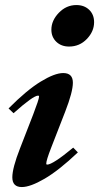

<svg xmlns="http://www.w3.org/2000/svg" viewBox="-20 -737 396 768"><path d="M256.3 -550.8Q225.1 -550.8 205.3 -569.8Q185.5 -588.9 185.5 -618.2Q185.5 -654.8 215.3 -685.8Q245.1 -716.8 285.6 -716.8Q316.9 -716.8 336.7 -697.8Q356.4 -678.7 356.4 -648.4Q356.4 -611.3 327.4 -581.1Q298.3 -550.8 256.3 -550.8ZM67.4 11.2Q29.3 11.2 29.3 -27.8Q29.3 -64.9 60.1 -143.6L112.8 -279.3Q136.2 -340.3 136.2 -350.6Q136.2 -354.5 132.3 -354.5Q112.8 -354.5 34.2 -284.2L14.2 -303.2Q86.9 -376.5 142.8 -410.6Q198.7 -444.8 232.9 -444.8Q271.5 -444.8 271.5 -406.2Q271.5 -369.6 241.2 -291.5L184.6 -146Q165 -95.7 165 -82.5Q165 -78.6 168.5 -78.6Q190.9 -78.6 272.9 -146.5L291.5 -127.4Q215.3 -55.2 158.2 -22Q101.1 11.2 67.4 11.2Z"/></svg>

Font: Elstob Grade
Style: Italic
Weight: 400
Italic angle: -20°
Designer: Peter S. Baker
Version: Version 1.015